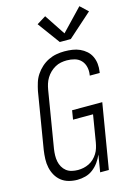

<svg xmlns="http://www.w3.org/2000/svg" viewBox="-143 -1050 793 1131"><g transform="rotate(-15 253.0 -484.5)"><path d="M184 8Q157 8 131.5 1Q106 -6 86.5 -21.5Q67 -37 54.5 -59Q42 -81 36.5 -106.5Q31 -132 32 -159Q33 -186 37 -213L94 -558Q99 -582 106.5 -606.5Q114 -631 128.5 -653Q143 -675 163 -693Q183 -711 206.5 -722.5Q230 -734 255 -738.5Q280 -743 304 -743Q329 -743 353 -739.5Q377 -736 398 -726.5Q419 -717 436 -702Q453 -687 463 -666Q473 -645 475.5 -621Q478 -597 474 -573Q474 -571 473.5 -569.5Q473 -568 473 -566H412Q413 -567 413 -568.5Q413 -570 413 -571Q417 -595 411.5 -618.5Q406 -642 390.5 -658.5Q375 -675 352 -681.5Q329 -688 304 -688Q286 -688 268 -684.5Q250 -681 233 -671.5Q216 -662 202 -648.5Q188 -635 178 -618.5Q168 -602 162.5 -584.5Q157 -567 154 -549L97 -204Q94 -184 93.5 -165Q93 -146 96.5 -128Q100 -110 109 -94Q118 -78 132 -67Q146 -56 164.5 -51.5Q183 -47 202 -47Q202 -47 202 -47Q202 -47 202 -47Q219 -47 236 -50.5Q253 -54 269.5 -62Q286 -70 299.5 -83Q313 -96 322.5 -111.5Q332 -127 337 -143.5Q342 -160 345 -177L372 -341H250L259 -396H443L377 0H324L341 -104Q331 -80 315.5 -58.5Q300 -37 279 -21Q258 -5 233 1.5Q208 8 184 8ZM293 -803 194 -938 249 -972 333 -845 459 -977 506 -933 360 -803Z"/></g></svg>

Font: Iosevka Curly Light Oblique
Style: Regular
Weight: 300
Italic angle: -9°
Monospace: yes
Designer: Belleve Invis
Foundry: Belleve Invis
Version: Version 11.1.0; ttfautohint (v1.8.3)